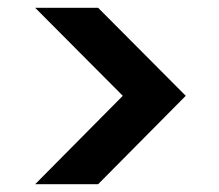

<svg xmlns="http://www.w3.org/2000/svg" viewBox="-20 -604 561 491"><path d="M70 -133 294 -359 70 -584H231L455 -359L231 -133Z"/></svg>

Font: Firefly Display
Style: Bold
Weight: 700
Designer: Colophon Foundry, Jonny Pinhorn
Foundry: Colophon Foundry
Version: Version 1.200; ttfautohint (v1.8.3)